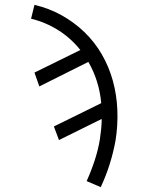

<svg xmlns="http://www.w3.org/2000/svg" viewBox="-20 -548 640 791"><path d="M395 223 337 198Q356 156 370.5 111.5Q385 67 392 23V22Q395 2 397 -18.5Q399 -39 399 -58L223 29L202 -27L397 -123Q393 -169 379.5 -212Q366 -255 344 -293L142 -192L122 -249L311 -342Q273 -390 221 -423Q169 -456 108 -471L122 -528Q182 -514 234 -485Q286 -456 328 -415.5Q370 -375 399.5 -324Q429 -273 445 -215Q461 -157 463.5 -94.5Q466 -32 456 31Q447 80 432 128Q417 176 395 223Z"/></svg>

Font: Iosevka Light Extended Oblique
Style: Regular
Weight: 300
Width: 7
Italic angle: -9°
Monospace: yes
Designer: Belleve Invis
Foundry: Belleve Invis
Version: Version 32.5.0; ttfautohint (v1.8.4)